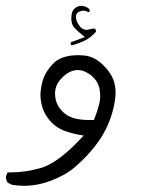

<svg xmlns="http://www.w3.org/2000/svg" viewBox="-20 -318 540 644"><path d="M61.5 305.2Q116.7 305.2 173.8 278.3Q208.5 262.7 233.9 240.2Q312 171.4 342.8 98.6Q358.4 62.5 364.7 23.4Q367.7 7.8 367.7 -6.3Q367.7 -26.9 362.3 -44.4Q353 -74.2 324.2 -101.6Q295.4 -128.9 262.7 -131.8Q252 -132.8 246.6 -132.8Q241.2 -132.8 235.4 -132.8Q229.5 -132.8 219.2 -131.6Q209 -130.4 198.2 -127.4Q171.9 -120.6 154.1 -100.3Q136.2 -80.1 127.9 -60.5Q119.6 -41 116.7 -14.6Q115.7 -7.8 115.7 -0.5Q115.7 18.6 121.1 38.6Q129.9 69.3 153.3 93.3Q170.9 110.4 192.4 119.1Q217.8 129.4 247.1 134.3L260.7 136.7Q243.2 155.3 234.9 163.6Q167.5 231 116.2 245.6Q64.9 260.3 13.2 260.3Q9.3 260.3 5.4 260.3L0.5 271.5Q0 273.4 0 275.4Q0 286.1 5.9 294.9L20 301.8Q41 305.2 61.5 305.2ZM279.8 84.5Q256.3 84.5 236.3 80.6Q208 74.7 189 55.4Q169.9 36.1 165.5 9.3Q164.6 2.4 164.6 -3.9Q164.6 -30.8 183.1 -51.8Q205.1 -77.1 230 -82Q235.4 -83 241.7 -83Q248 -83 255.9 -81.1Q272.5 -76.2 287.6 -63.5Q308.1 -45.9 313.5 -21.5Q318.8 4.9 313.2 29.1Q307.6 53.2 294.9 84.5Q285.2 84.5 279.8 84.5ZM280.8 -278.8 279.8 -287.1Q271.5 -295.9 257.8 -297.9Q255.4 -298.3 252.9 -298.3Q241.2 -298.3 231.4 -290.5Q219.2 -280.8 219.2 -256.3Q219.2 -236.3 229 -225.6Q241.2 -212.4 254.4 -202.1L264.6 -193.8L216.8 -175.8L217.8 -167.5L221.2 -166Q244.6 -172.4 264.6 -182.1Q284.7 -191.9 301.8 -211.4Q301.8 -212.4 301.8 -213.4Q301.8 -214.4 301.8 -215.8Q301.3 -218.8 297.9 -222.2Q296.9 -222.2 296.4 -222.2Q288.6 -222.2 281.7 -220Q274.9 -217.8 270 -217.8Q259.8 -218.3 252 -225.1Q246.1 -231 242.4 -237.1Q238.8 -243.2 236.6 -249.8Q234.4 -256.3 234.4 -261.2Q234.4 -273.9 246.6 -279.3Q253.4 -282.2 260.5 -282.2Q267.6 -282.2 274.4 -278.3Q276.4 -277.3 277.8 -277.3Q279.3 -277.3 280.8 -278.8Z"/></svg>

Font: Bakudai
Style: ExtraLight
Weight: 200
Version: Version 1.48